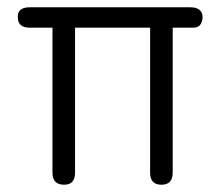

<svg xmlns="http://www.w3.org/2000/svg" viewBox="-20 -507 596 527"><path d="M156 0Q124 0 124 -33V-431H62Q29 -431 29 -459Q27 -487 62 -487H502Q536 -487 536 -459Q534 -431 511 -431H454V-33Q454 0 423 0Q392 0 392 -33V-431H186V-33Q186 0 156 0Z"/></svg>

Font: Shin Retro Maru Gothic Regular
Style: Regular
Weight: 400
Designer: Iose
Foundry: Typographish
Version: Version 1.002